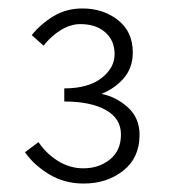

<svg xmlns="http://www.w3.org/2000/svg" viewBox="-20 -831 403 454"><path d="M178 -397Q132 -397 96 -419Q60 -441 39 -471L71 -495Q89 -468 117 -450.5Q145 -433 177 -433Q214 -433 240 -454Q266 -475 266 -513Q266 -551 230 -571Q194 -591 132 -591V-622Q188 -622 219.5 -646Q251 -670 251 -703Q251 -735 229 -754.5Q207 -774 170 -774Q147 -774 124 -760Q101 -746 83 -723L55 -748Q77 -775 107 -793Q137 -811 175 -811Q224 -811 259 -783.5Q294 -756 294 -707Q294 -671 273 -646.5Q252 -622 220 -609Q255 -602 282.5 -577Q310 -552 310 -512Q310 -458 271.5 -427.5Q233 -397 178 -397Z"/></svg>

Font: Assistant Light
Style: Regular
Weight: 300
Designer: Hebrew By Ben Nathan, Latin by Paul Hunt
Version: Version 3.000